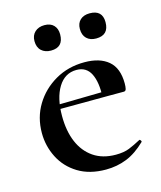

<svg xmlns="http://www.w3.org/2000/svg" viewBox="-92 -635 599 715"><g transform="rotate(-15 207.0 -277.5)"><path d="M229 12Q166 12 122 -15Q78 -42 55.5 -86.5Q33 -131 33 -181Q33 -241 62 -289Q91 -337 141 -366Q191 -395 254 -395Q313 -395 346 -367Q379 -339 379 -280Q379 -267 377 -259Q375 -251 368 -251H286Q289 -309 272.5 -342Q256 -375 218 -375Q173 -375 147.5 -333.5Q122 -292 122 -223Q122 -165 140 -122.5Q158 -80 193 -56Q228 -32 279 -32Q310 -32 331 -40.5Q352 -49 376 -62Q378 -64 381.5 -60Q385 -56 383 -53Q347 -18 309.5 -3Q272 12 229 12ZM93 -250 92 -267 314 -271V-251ZM146 -469Q123 -469 109 -482Q95 -495 95 -519Q95 -541 109 -554Q123 -567 146 -567Q169 -567 181.5 -554Q194 -541 194 -519Q194 -469 146 -469ZM320 -469Q297 -469 283.5 -482Q270 -495 270 -519Q270 -541 283.5 -553.5Q297 -566 320 -566Q369 -566 369 -519Q369 -469 320 -469Z"/></g></svg>

Font: Cormorant Garamond Light SemiBold
Style: Regular
Weight: 600
Version: Version 4.001